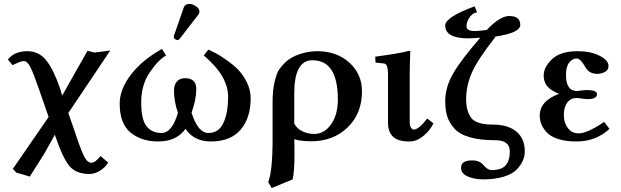

<svg xmlns="http://www.w3.org/2000/svg" viewBox="-20 -704 3143 972"><path d="M179.2 -247.1Q150.4 -330.1 134.8 -362.5Q119.1 -395 100.1 -395Q85 -395 43.9 -374L20 -402.8Q53.2 -444.8 119.1 -444.8Q177.2 -444.8 214.1 -398.4Q251 -352.1 284.2 -255.9Q288.1 -241.7 289.6 -237.8Q291 -233.9 294.9 -220.2Q317.9 -261.2 361.3 -338.1Q404.8 -415 422.9 -446.8L458 -438Q502 -443.8 538.1 -448.2L459 -330.1L323.2 -127.9L326.2 -130.9Q333 -111.8 346.4 -73Q359.9 -34.2 366.2 -15.1Q395 69.8 409.9 95Q424.8 120.1 442.9 120.1Q461.9 120.1 488.8 85.9L527.8 119.1Q510.7 146 484.4 161.4Q458 176.8 432.1 176.8Q365.2 176.8 331.5 136.5Q297.9 96.2 262.2 -8.8L257.8 -22L204.1 74.2L130.9 189.9L63 169.9L44.9 150.9L55.2 136.2L226.1 -111.8Q218.3 -134.8 202.6 -179.9Q187 -225.1 179.2 -247.1Z M939 -684.1Q955.1 -684.1 972.4 -672.1Q989.7 -660.2 989.7 -646Q989.7 -637.2 984.9 -630.9L890.6 -508.8Q884.8 -501 879.9 -501Q874 -501 866.9 -505.4Q859.9 -509.8 859.9 -515.1Q859.9 -521 860.8 -523.9L910.6 -667Q917 -684.1 939 -684.1ZM1249 -207Q1249 -106.9 1198 -47.4Q1147 12.2 1047.9 12.2Q961.9 12.2 918.9 -51.8Q874 12.2 780.8 12.2Q695.8 12.2 640.9 -33Q585.9 -78.1 585.9 -179.2Q585.9 -252.4 643.3 -326.7Q700.7 -400.9 799.8 -456.1L820.8 -422.9Q783.7 -403.8 739.3 -339.4Q694.8 -274.9 694.8 -186Q694.8 -100.1 721.4 -65.4Q748 -30.8 797.9 -30.8Q851.1 -30.8 880.9 -132.8Q860.8 -189 860.8 -247.1Q860.8 -272.9 874.8 -290.5Q888.7 -308.1 917 -308.1Q974.1 -308.1 973.6 -252.9Q973.6 -198.7 949.7 -133.8Q981.9 -30.8 1034.9 -30.8Q1087.9 -30.8 1111.3 -82.3Q1134.8 -133.8 1134.8 -213.9Q1134.8 -319.8 1011.7 -422.9L1034.7 -453.1Q1055.7 -443.4 1074.2 -433.6Q1092.8 -423.8 1127.7 -399.4Q1162.6 -375 1186.8 -350.1Q1210.9 -325.2 1230 -286.6Q1249 -248 1249 -207Z M1690.4 -200.2Q1690.4 -399.4 1561.5 -398.9Q1469.7 -398.9 1469.7 -231.9V-79.1Q1481.9 -53.2 1510.3 -39.6Q1538.6 -25.9 1569.8 -25.9Q1621.6 -25.9 1656 -74.5Q1690.4 -123 1690.4 -200.2ZM1461.4 204.1 1355.5 248 1337.9 217.8Q1359.9 160.6 1359.9 2.9V-186Q1359.9 -248 1370.4 -291Q1380.9 -334 1391.8 -350.1Q1402.8 -366.2 1421.9 -386.2Q1451.7 -415 1497.1 -429.9Q1542.5 -444.8 1586.4 -444.8Q1684.6 -444.8 1748.5 -387Q1812.5 -329.1 1812.5 -242.2Q1812.5 -128.4 1739.5 -58.6Q1666.5 11.2 1555.7 11.2Q1506.8 11.2 1469.7 1Q1469.7 5.9 1470.2 17.8Q1470.7 29.8 1470.7 36.1V86.9Q1470.2 168.9 1461.4 204.1Z M1944.3 -320.8Q1944.3 -356 1939.2 -368.9Q1934.1 -381.8 1922.4 -382.8L1881.3 -387.2L1879.4 -417Q2013.2 -435.1 2050.3 -446.8Q2057.1 -446.8 2057.1 -443.8Q2054.2 -371.1 2054.2 -321.3V-83Q2054.2 -67.9 2060.8 -57.9Q2067.4 -47.9 2074.2 -47.9Q2099.1 -47.9 2143.1 -104L2174.3 -79.1Q2155.3 -41 2121.8 -14.4Q2088.4 12.2 2053.2 12.2Q1995.1 12.2 1969.7 -12Q1944.3 -36.1 1944.3 -83Z M2395 -642.1 2380.9 -637.2Q2377 -636.2 2368.9 -629.6Q2360.8 -623 2351.3 -606.4Q2341.8 -589.8 2341.8 -569.8Q2341.8 -546.9 2385.7 -546.9Q2405.8 -546.9 2458 -554.2L2444.8 -553.2Q2511.7 -623 2557.6 -623Q2613.8 -623 2613.8 -578.1Q2613.8 -535.2 2474.6 -517.1L2488.8 -518.1Q2396 -399.9 2367.9 -334Q2339.8 -268.1 2339.8 -203.1Q2339.8 -140.1 2366 -106.7Q2392.1 -73.2 2476.1 -73.2Q2552.2 -73.2 2594.5 -37.6Q2636.7 -2 2636.7 62Q2636.7 85.9 2627.2 108.4Q2617.7 130.9 2596.2 153.8Q2574.7 176.8 2530.3 190.4Q2485.8 204.1 2424.8 204.1Q2382.8 204.1 2348.4 189.5Q2314 174.8 2314 146Q2314 107.9 2369.6 107.9Q2407.7 107.9 2427.7 131.8Q2448.7 156.7 2466.8 157.2Q2518.6 157.2 2539.8 133.1Q2561 108.9 2561 63Q2561 5.9 2487.8 5.9Q2409.7 5.9 2357.2 -9.5Q2304.7 -24.9 2278.8 -54.9Q2252.9 -85 2243.4 -116.9Q2233.9 -148.9 2233.9 -192.9Q2233.9 -260.7 2272.9 -329.8Q2312 -398.9 2411.6 -513.2Q2377.4 -510.3 2351.1 -509.8Q2233.9 -509.8 2233.9 -575.2Q2233.9 -617.2 2382.8 -671.9Z M2834.5 -121.1Q2834.5 -82 2855 -55.4Q2875.5 -28.8 2908.7 -28.8Q2953.6 -28.8 3038.6 -86.9L3065.4 -51.8Q2997.6 12.2 2898.4 12.2Q2843.3 12.2 2804.9 -0.5Q2766.6 -13.2 2747.6 -34.2Q2728.5 -55.2 2720.5 -75.7Q2712.4 -96.2 2712.4 -118.2Q2712.4 -193.4 2810.5 -229Q2769.5 -245.1 2751 -266.6Q2732.4 -288.1 2732.4 -321.8Q2732.4 -363.8 2774.4 -404.3Q2816.4 -444.8 2905.3 -444.8Q2970.2 -444.8 3015.4 -421.9Q3060.5 -398.9 3060.5 -370.1Q3060.5 -349.1 3042 -339.6Q3023.4 -330.1 3003.4 -330.1Q2962.4 -330.1 2943.4 -363.8Q2919.4 -407.7 2899.4 -408.2Q2878.4 -408.2 2861.8 -387.7Q2845.2 -367.2 2845.2 -325.2Q2845.2 -243.2 2901.4 -243.2Q2904.3 -244.1 2909.7 -244.1Q2935.5 -248 2952.6 -248Q3002.4 -248 3002.4 -227.1Q3002.4 -202.1 2951.7 -202.1Q2948.7 -202.1 2938 -203.6Q2927.2 -205.1 2924.3 -205.1Q2908.2 -208 2900.4 -208Q2869.6 -208 2852.1 -185.1Q2834.5 -162.1 2834.5 -121.1Z"/></svg>

Font: Linux Libertine
Style: Semibold
Weight: 600
Designer: Philipp H. Poll
Foundry: Philipp H. Poll
Version: Version 5.1.2 ; ttfautohint (v0.9)